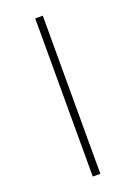

<svg xmlns="http://www.w3.org/2000/svg" viewBox="-183 -951 807 1141"><g transform="rotate(-20 220.0 -380.0)"><path d="M195.8 -879.9H243.7V120.1H195.8Z"/></g></svg>

Font: FORM UDPGothic
Style: Regular
Weight: 400
Foundry: Pronama LLC
Version: Version 1.05101